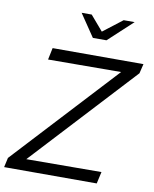

<svg xmlns="http://www.w3.org/2000/svg" viewBox="-115 -996 861 1070"><g transform="rotate(10 315.5 -461.0)"><path d="M-17 0 -5 -54 533 -635 120 -633 134 -700H648L635 -646L97 -65L522 -67L507 0ZM345 -795 259 -922H316L388 -838L497 -922H559L422 -795Z"/></g></svg>

Font: Red Hat Text
Style: Italic
Weight: 400
Italic angle: -12°
Designer: Pentagram, MCKL
Foundry: Pentagram, MCKL
Version: Version 1.023